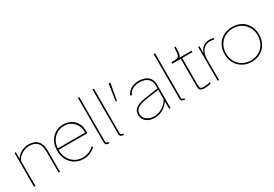

<svg xmlns="http://www.w3.org/2000/svg" viewBox="37 -1656 3681 2581"><g transform="rotate(-30 1877.0 -365.0)"><path d="M70 -525H90L92 -404L83 -401Q93 -435 123.5 -465Q154 -495 197.5 -512.5Q241 -530 288 -530Q378 -530 425.5 -480.5Q473 -431 473 -328V0H451V-328Q451 -421 409 -464.5Q367 -508 286 -508Q234 -508 189.5 -485Q145 -462 118.5 -430Q92 -398 92 -376V0H81H70Z M581 -263Q581 -341 612 -401.5Q643 -462 699 -496Q755 -530 826 -530Q892 -530 944.5 -500.5Q997 -471 1025.5 -417Q1054 -363 1051 -291L1050 -265H593V-287H1039L1027 -270L1029 -295Q1029 -357 1002.5 -405.5Q976 -454 930 -481Q884 -508 829 -508Q762 -508 711 -476.5Q660 -445 631.5 -389.5Q603 -334 603 -263Q603 -190 633.5 -133Q664 -76 717 -44Q770 -12 838 -12Q888 -12 932.5 -30.5Q977 -49 1013 -83L1025 -65Q986 -29 939.5 -9.5Q893 10 838 10Q763 10 704.5 -25Q646 -60 613.5 -122Q581 -184 581 -263Z M1178 -740H1200V-50Q1200 -32 1210.5 -27Q1221 -22 1240 -22V0Q1212 0 1195 -10.5Q1178 -21 1178 -51Z M1404 -740H1426V-50Q1426 -32 1436.5 -27Q1447 -22 1466 -22V0Q1438 0 1421 -10.5Q1404 -21 1404 -51Z M1632 -700H1659L1612 -442H1594Z M1996 -508Q1936 -508 1891.5 -484Q1847 -460 1824 -408L1801 -418Q1828 -474 1880 -502Q1932 -530 1997 -530Q2057 -530 2100 -510.5Q2143 -491 2166 -453.5Q2189 -416 2189 -364V0H2167V-367Q2167 -432 2122 -470Q2077 -508 1996 -508ZM1765 -139Q1765 -182 1788 -211.5Q1811 -241 1856 -259Q1901 -277 1971 -287L2175 -317V-295L1965 -265Q1907 -257 1867.5 -241.5Q1828 -226 1807.5 -201Q1787 -176 1787 -139Q1787 -80 1832 -46Q1877 -12 1944 -12Q2017 -12 2077.5 -51.5Q2138 -91 2172 -157L2185 -146Q2148 -75 2084.5 -32.5Q2021 10 1943 10Q1892 10 1851.5 -7.5Q1811 -25 1788 -58.5Q1765 -92 1765 -139Z M2354 -740H2376V-50Q2376 -32 2386.5 -27Q2397 -22 2416 -22V0Q2388 0 2371 -10.5Q2354 -21 2354 -51Z M2716 0Q2680 0 2659 -16Q2638 -32 2638 -67V-503H2505V-525Q2571 -525 2596 -533Q2621 -541 2629.5 -571.5Q2638 -602 2638 -680H2660Q2660 -678 2660 -675Q2660 -619 2654.5 -579Q2649 -539 2630 -525H2820V-503H2660V-77Q2660 -47 2673 -34.5Q2686 -22 2711 -22Q2742 -22 2766 -25Q2790 -28 2820 -38V-16Q2793 -7 2767 -3.5Q2741 0 2716 0Z M2920 -525H2940L2941 -398L2935 -396Q2936 -398 2936 -400Q2944 -435 2964 -465Q2984 -495 3018 -514Q3052 -533 3098 -533Q3115 -533 3132 -531Q3149 -529 3161 -525V-503Q3132 -511 3093 -511Q3042 -511 3008 -484Q2974 -457 2958 -417Q2942 -377 2942 -338V0H2920Z M3179 -263Q3179 -340 3213 -401Q3247 -462 3308 -496Q3369 -530 3447 -530Q3525 -530 3586 -496Q3647 -462 3680.5 -401Q3714 -340 3714 -263Q3714 -184 3680.5 -122Q3647 -60 3586 -25Q3525 10 3447 10Q3370 10 3308.5 -25Q3247 -60 3213 -122Q3179 -184 3179 -263ZM3692 -263Q3692 -333 3660 -388.5Q3628 -444 3572.5 -476Q3517 -508 3447 -508Q3377 -508 3320.5 -476Q3264 -444 3232.5 -388.5Q3201 -333 3201 -263Q3201 -190 3232.5 -133Q3264 -76 3320 -44Q3376 -12 3447 -12Q3517 -12 3573 -44Q3629 -76 3660.5 -133.5Q3692 -191 3692 -263Z"/></g></svg>

Font: Easer Grotesk Variable
Style: Regular
Weight: 400
Designer: Boardeaser, Bonnie Shaver-Troup, Thomas Jockin
Foundry: Lexend
Version: Version 1.001;Glyphs 3.1.2 (3151)